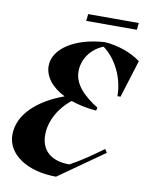

<svg xmlns="http://www.w3.org/2000/svg" viewBox="-93 -904 769 986"><g transform="rotate(10 292.0 -411.5)"><path d="M268 14 504 -152 492 -170C439 -131 381 -90 324 -60C227 -60 176 -109 176 -188C176 -255 211 -328 280 -383C317 -370 361 -360 412 -356L416 -372C344 -417 288 -470 288 -539C288 -603 329 -661 393 -686C462 -635 507 -542 507 -448H523L584 -644C535 -681 462 -706 396 -710C241 -701 132 -630 132 -540C132 -487 169 -435 240 -400C102 -350 10 -264 10 -160C10 -56 120 14 268 14ZM282 -801H546L550 -837H286Z"/></g></svg>

Font: Mazius Display Extra Italic
Style: Bold
Weight: 700
Italic angle: -17°
Designer: Alberto Casagrande & Collletttivo
Foundry: Collletttivo
Version: Version 2.000;Glyphs 3.2 (3217)